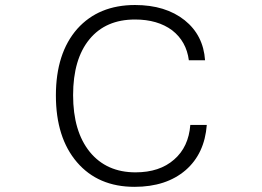

<svg xmlns="http://www.w3.org/2000/svg" viewBox="-20 -722 1040 763"><path d="M736.3 -225.6Q729.5 -137.7 671.9 -87.9Q614.3 -37.1 518.6 -37.1Q403.3 -37.1 336.9 -118.2Q270.5 -200.2 270.5 -343.8Q270.5 -487.3 335.9 -566.4Q400.4 -644.5 516.6 -644.5Q606.4 -644.5 664.1 -601.6Q720.7 -557.6 730.5 -482.4H794.9Q788.1 -582 713.9 -641.6Q637.7 -702.1 516.6 -702.1Q372.1 -702.1 287.1 -607.4Q202.1 -510.7 202.1 -342.8Q202.1 -174.8 286.1 -77.1Q370.1 20.5 514.6 20.5Q640.6 20.5 717.8 -45.9Q793 -111.3 801.8 -225.6Z"/></svg>

Font: DotumChe
Style: Regular
Weight: 400
Monospace: yes
Version: Version 2.21